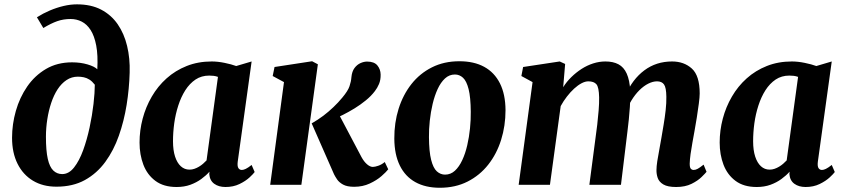

<svg xmlns="http://www.w3.org/2000/svg" viewBox="-20 -851 3884 884"><path d="M240 8.5Q177.5 8.5 131.8 -19Q86 -46.5 60.8 -97Q35.5 -147.5 35.5 -216.5Q35.5 -279 53 -340.5Q70.5 -402 105.2 -452.5Q140 -503 191.8 -533.5Q243.5 -564 312 -564Q350.5 -564 382.8 -554.5Q415 -545 428 -532Q431.5 -597 423 -641.5Q414.5 -686 397.2 -712.8Q380 -739.5 356.2 -751.5Q332.5 -763.5 305.5 -763.5Q272 -763.5 243.5 -753.5Q215 -743.5 179.5 -722L150 -771.5Q178.5 -789.5 209.8 -802.8Q241 -816 272.8 -823.5Q304.5 -831 334.5 -831Q399 -831 445.5 -806.8Q492 -782.5 521.8 -739.5Q551.5 -696.5 565.2 -639.5Q579 -582.5 577 -517Q575 -443 563 -368.2Q551 -293.5 527.2 -226Q503.5 -158.5 464.8 -105.5Q426 -52.5 370.8 -22Q315.5 8.5 240 8.5ZM266.5 -49.5Q297 -49.5 321 -80Q345 -110.5 362.8 -159.2Q380.5 -208 392.5 -264Q404.5 -320 410.5 -372.5Q416.5 -425 416.5 -461Q404.5 -476.5 391.8 -484.5Q379 -492.5 365.8 -495.2Q352.5 -498 338.5 -498Q310 -498 286.5 -482.5Q263 -467 245.2 -439.8Q227.5 -412.5 215.8 -377.2Q204 -342 197.8 -302Q191.5 -262 191.5 -221.5Q191.5 -157 200 -119.5Q208.5 -82 225.5 -65.8Q242.5 -49.5 266.5 -49.5Z M1074.5 -106.5Q1072 -86 1077.5 -77.2Q1083 -68.5 1093.5 -68.5Q1101 -68.5 1111.5 -73.5Q1122 -78.5 1138.5 -91.5L1152.5 -59Q1147 -51 1129 -34.2Q1111 -17.5 1082.8 -3.8Q1054.5 10 1018 10Q987 10 966.5 -4.8Q946 -19.5 943.5 -49.5L944.5 -60.5Q929 -43 906.8 -26.8Q884.5 -10.5 856.2 -0.2Q828 10 793 10Q733.5 10 695.8 -18Q658 -46 640.2 -92.5Q622.5 -139 622.5 -194.5Q622.5 -250.5 636.8 -304.5Q651 -358.5 678.8 -406.2Q706.5 -454 747 -490.2Q787.5 -526.5 839.8 -547.2Q892 -568 955 -568Q982.5 -568 1014.2 -561.5Q1046 -555 1067.5 -547L1138.5 -568ZM983.5 -497Q974 -500.5 963.8 -501.8Q953.5 -503 943.5 -503Q907.5 -503 880.2 -484.8Q853 -466.5 833.2 -435.5Q813.5 -404.5 800.8 -365Q788 -325.5 782.2 -283.2Q776.5 -241 776.5 -200.5Q776.5 -159.5 786 -130.2Q795.5 -101 812.5 -85.5Q829.5 -70 852.5 -70Q864.5 -70 875.2 -73.8Q886 -77.5 896 -83.5Q906 -89.5 914.8 -97Q923.5 -104.5 931 -112.5Z M1224 0 1287.5 -473 1235.5 -501 1244 -542.5 1417 -569 1443.5 -555 1367.5 0ZM1610.5 9Q1578 9 1559.5 -1.2Q1541 -11.5 1532 -25Q1523 -38.5 1518 -48.5L1415 -283Q1444 -299.5 1468.8 -318.2Q1493.5 -337 1515.2 -357.8Q1537 -378.5 1556 -401.5Q1582 -432.5 1589.2 -454Q1596.5 -475.5 1598 -496Q1600.5 -522 1612.2 -537.8Q1624 -553.5 1639.8 -560.5Q1655.5 -567.5 1670 -567.5Q1703 -567.5 1717.5 -549.8Q1732 -532 1732.5 -508Q1733 -483 1725 -464.2Q1717 -445.5 1706 -431.5Q1689 -409 1664.5 -389Q1640 -369 1612.8 -352.2Q1585.5 -335.5 1559 -322.2Q1532.5 -309 1510.5 -300L1528 -348L1644.5 -127.5Q1656 -106.5 1670 -94.5Q1684 -82.5 1696.5 -82.5Q1706 -82.5 1721.5 -87.8Q1737 -93 1751.5 -105L1767.5 -71.5Q1758.5 -59.5 1736.5 -40.2Q1714.5 -21 1682.2 -6Q1650 9 1610.5 9Z M2095 -569Q2162.5 -569 2209.5 -543.2Q2256.5 -517.5 2281.8 -467.2Q2307 -417 2307.5 -344Q2307.5 -271.5 2287.2 -207Q2267 -142.5 2228 -93Q2189 -43.5 2132.8 -15Q2076.5 13.5 2005 13.5Q1939 13.5 1892.2 -12.5Q1845.5 -38.5 1820.8 -89Q1796 -139.5 1795.5 -212.5Q1795 -285.5 1815.2 -350Q1835.5 -414.5 1874.2 -463.8Q1913 -513 1968.8 -541Q2024.5 -569 2095 -569ZM2074.5 -508Q2048.5 -508 2028.8 -489.8Q2009 -471.5 1995 -441Q1981 -410.5 1972 -372.8Q1963 -335 1958.8 -295.2Q1954.5 -255.5 1955 -219.5Q1955.5 -153 1965 -115.2Q1974.5 -77.5 1991.2 -62.2Q2008 -47 2029 -47Q2055 -47 2074.5 -65Q2094 -83 2108.2 -113.5Q2122.5 -144 2131.2 -182Q2140 -220 2144 -260Q2148 -300 2147.5 -336.5Q2147 -403.5 2137.5 -440.8Q2128 -478 2111.8 -493Q2095.5 -508 2074.5 -508Z M2582 -556.5 2573 -449.5Q2588.5 -474.5 2610.5 -496Q2632.5 -517.5 2657.8 -533.8Q2683 -550 2711 -559Q2739 -568 2767.5 -568Q2803 -568 2827.5 -555Q2852 -542 2865.5 -512.2Q2879 -482.5 2882 -432Q2882 -424 2882 -415.5Q2882 -407 2881.5 -398Q2881 -389 2880 -379.5L2859.5 -410.5Q2875.5 -449 2897.5 -478Q2919.5 -507 2946.8 -527.2Q2974 -547.5 3006 -557.8Q3038 -568 3074.5 -568Q3129.5 -568 3165.5 -535.2Q3201.5 -502.5 3201.5 -420.5Q3201.5 -404.5 3197.5 -373.8Q3193.5 -343 3188 -308.5Q3182.5 -274 3177.5 -247Q3173 -222 3168 -194.5Q3163 -167 3159.5 -141.8Q3156 -116.5 3155.5 -97.5Q3155.5 -79.5 3160.8 -74Q3166 -68.5 3173.5 -68.5Q3182.5 -68.5 3192.2 -73.8Q3202 -79 3219.5 -93L3233 -60Q3227.5 -53 3210.2 -36Q3193 -19 3163.8 -4.5Q3134.5 10 3093 10Q3054 10 3034.2 -1.8Q3014.5 -13.5 3008.2 -31.8Q3002 -50 3002.5 -68.5Q3002.5 -84 3006.2 -108.8Q3010 -133.5 3015.5 -161.8Q3021 -190 3025.5 -218Q3030 -244.5 3035.5 -277.2Q3041 -310 3044.8 -343.5Q3048.5 -377 3048 -405.5Q3047.5 -448 3037.2 -462.2Q3027 -476.5 3005 -476.5Q2986 -476.5 2965 -466Q2944 -455.5 2924 -435.8Q2904 -416 2887.2 -388.5Q2870.5 -361 2859.5 -327.5L2882.5 -410Q2882 -386.5 2880 -358.2Q2878 -330 2875.2 -301Q2872.5 -272 2869 -247L2839 0H2693.5L2722 -217Q2726 -244.5 2729.8 -277Q2733.5 -309.5 2736.2 -342.2Q2739 -375 2738.5 -403Q2737.5 -449.5 2726 -463Q2714.5 -476.5 2688.5 -476.5Q2674.5 -476.5 2657.8 -467.8Q2641 -459 2623.5 -443Q2606 -427 2590 -406.2Q2574 -385.5 2561.5 -362.5L2512 0H2368L2432 -473L2380.5 -501L2388.5 -542.5L2557 -568Z M3745.5 -106.5Q3743 -86 3748.5 -77.2Q3754 -68.5 3764.5 -68.5Q3772 -68.5 3782.5 -73.5Q3793 -78.5 3809.5 -91.5L3823.5 -59Q3818 -51 3800 -34.2Q3782 -17.5 3753.8 -3.8Q3725.5 10 3689 10Q3658 10 3637.5 -4.8Q3617 -19.5 3614.5 -49.5L3615.5 -60.5Q3600 -43 3577.8 -26.8Q3555.5 -10.5 3527.2 -0.2Q3499 10 3464 10Q3404.5 10 3366.8 -18Q3329 -46 3311.2 -92.5Q3293.5 -139 3293.5 -194.5Q3293.5 -250.5 3307.8 -304.5Q3322 -358.5 3349.8 -406.2Q3377.5 -454 3418 -490.2Q3458.5 -526.5 3510.8 -547.2Q3563 -568 3626 -568Q3653.5 -568 3685.2 -561.5Q3717 -555 3738.5 -547L3809.5 -568ZM3654.5 -497Q3645 -500.5 3634.8 -501.8Q3624.5 -503 3614.5 -503Q3578.5 -503 3551.2 -484.8Q3524 -466.5 3504.2 -435.5Q3484.5 -404.5 3471.8 -365Q3459 -325.5 3453.2 -283.2Q3447.5 -241 3447.5 -200.5Q3447.5 -159.5 3457 -130.2Q3466.5 -101 3483.5 -85.5Q3500.5 -70 3523.5 -70Q3535.5 -70 3546.2 -73.8Q3557 -77.5 3567 -83.5Q3577 -89.5 3585.8 -97Q3594.5 -104.5 3602 -112.5Z"/></svg>

Font: Merriweather ExtraBold
Style: Italic
Weight: 800
Italic angle: -7.8°
Version: Version 2.101